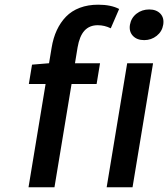

<svg xmlns="http://www.w3.org/2000/svg" viewBox="-20 -794 713 814"><path d="M102.3 -437.9 115.8 -519.9 187.9 -525.9 198.9 -592Q205.6 -633.2 220.9 -666Q236.2 -698.9 259.9 -723.4Q283.7 -747.9 318.4 -761Q353 -774.1 396.3 -774.1Q450.3 -774.1 485.1 -756L449.6 -674Q423.3 -687.1 394.5 -687.1Q359.4 -687.1 338.2 -664.1Q317.1 -641 308.9 -593L297.9 -525.9H404.1L389.6 -437.9H283.4L210.9 0H100.9L173.3 -437.9ZM541.9 0H432.2L519.2 -525.9H628.9ZM591.3 -623.9Q560.4 -623.9 543.3 -642.2Q526.3 -660.5 530.9 -688.9Q535.9 -718 558.8 -736Q581.7 -753.9 612.6 -753.9Q643.1 -753.9 660 -736Q676.8 -718 671.9 -688.9Q667.3 -660.5 644.4 -642.2Q621.4 -623.9 591.3 -623.9Z"/></svg>

Font: Karasuma Gothic
Style: Medium Italic
Weight: 500
Italic angle: 9.39998°
Designer: Rasmus Andersson / Ryoko Nishizuka
Foundry: Genbu
Version: Version 1.00